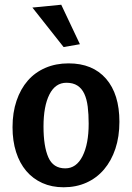

<svg xmlns="http://www.w3.org/2000/svg" viewBox="-20 -780 559 812"><path d="M261 -430Q214 -430 189 -380.5Q164 -331 164 -245Q164 -161 184.5 -114.5Q205 -68 256 -68Q303 -68 329 -119.5Q355 -171 355 -257Q355 -297 351 -329Q347 -361 336.5 -383.5Q326 -406 307.5 -418Q289 -430 261 -430ZM33 -242Q33 -304 50 -354Q67 -404 97.5 -439Q128 -474 172 -493Q216 -512 270 -512Q372 -512 428.5 -447Q485 -382 485 -265Q485 -202 468 -151Q451 -100 420 -63.5Q389 -27 345.5 -7.5Q302 12 249 12Q199 12 159 -6Q119 -24 91 -57Q63 -90 48 -137Q33 -184 33 -242ZM239 -760 318 -593 249 -581 117 -748Z"/></svg>

Font: CantoraOne
Style: Regular
Weight: 400
Designer: Pablo Impallari, Rodrigo Fuenzalida
Foundry: Pablo Impallari
Version: Version 1.001; ttfautohint (v0.8) -G 200 -r 50